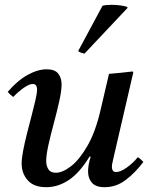

<svg xmlns="http://www.w3.org/2000/svg" viewBox="-20 -766 626 798"><path d="M398 -309 433 -459Q457 -461 482 -463.5Q507 -466 531 -469L534 -465L452 -111Q451 -104 448 -93Q445 -82 445 -72Q445 -63 449 -57Q453 -51 463 -51Q480 -51 506 -69Q532 -87 553 -113Q566 -104 576 -93Q542 -48 502.5 -18Q463 12 415 12Q378 12 362 -6.5Q346 -25 346 -53Q346 -81 357 -115H352Q312 -49 267 -18.5Q222 12 172 12Q121 12 95.5 -16.5Q70 -45 70 -86Q70 -108 76.5 -141.5Q83 -175 92.5 -212.5Q102 -250 111.5 -286Q121 -322 127.5 -350.5Q134 -379 134 -394Q134 -417 116 -417Q102 -417 79.5 -401.5Q57 -386 35 -363Q28 -368 22.5 -373Q17 -378 12 -384Q52 -431 94.5 -454.5Q137 -478 174 -478Q208 -478 222 -460Q236 -442 236 -415Q236 -389 226.5 -346Q217 -303 204 -255Q191 -207 181.5 -164.5Q172 -122 172 -97Q172 -77 181 -62.5Q190 -48 212 -48Q240 -48 275 -75Q310 -102 343.5 -160Q377 -218 398 -309ZM509 -737 510 -733 331 -543Q329 -543 318.5 -546.5Q308 -550 305 -554L406 -742Q412 -744 422.5 -745Q433 -746 444 -746Q462 -746 480.5 -743.5Q499 -741 509 -737Z"/></svg>

Font: Tiro Devanagari Marathi
Style: Italic
Weight: 400
Italic angle: -11°
Designer: Devanagari: John Hudson & Fiona Ross, assisted by Paul Hanslow. Latin: John Hudson with Paul Hanslow, assisted by Kaja S
Foundry: Tiro Typeworks Ltd.
Version: Version 1.52